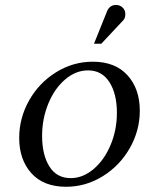

<svg xmlns="http://www.w3.org/2000/svg" viewBox="-20 -734 597 757"><path d="M345.7 -490.7Q434.6 -490.7 482.9 -437Q531.2 -383.3 531.2 -297.4Q531.2 -219.2 491.7 -149.9Q452.1 -80.6 385 -39.1Q317.9 2.4 240.7 2.4Q151.9 2.4 103.8 -51Q55.7 -104.5 55.7 -189.9Q55.7 -268.6 94.7 -337.9Q133.8 -407.2 200.9 -449Q268.1 -490.7 345.7 -490.7ZM327.1 -456.5Q278.8 -456.5 236.8 -420.7Q194.8 -384.8 170.4 -325.2Q146 -265.6 146 -198.2Q146 -123.5 174.8 -77.6Q203.6 -31.7 258.8 -31.7Q306.6 -31.7 348.9 -67.4Q391.1 -103 416 -162.4Q440.9 -221.7 440.9 -289.1Q440.9 -363.8 411.4 -410.2Q381.8 -456.5 327.1 -456.5ZM379.4 -561.5H350.6L402.8 -691.4Q405.8 -698.7 411.1 -704.1Q421.4 -714.4 437 -714.4Q453.1 -714.4 463.6 -704.1Q474.1 -693.8 474.1 -678.2Q474.1 -662.1 465.8 -653.8Z"/></svg>

Font: Flanker
Style: Italic
Weight: 400
Italic angle: -12°
Designer: Flanker
Version: Version 2.027